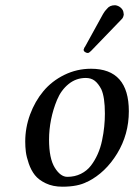

<svg xmlns="http://www.w3.org/2000/svg" viewBox="-20 -702 511 732"><path d="M167 -169.9Q167 -98.1 188.7 -63Q210.4 -27.8 236.8 -27.8Q265.1 -27.8 288.3 -39.3Q311.5 -50.8 326.7 -70.6Q341.8 -90.3 352.5 -114.5Q363.3 -138.7 369.1 -166.7Q375 -194.8 377.4 -219.7Q379.9 -244.6 379.9 -269Q379.9 -331.5 366.2 -361.8Q355 -383.3 341.3 -394Q327.6 -404.8 307.1 -404.8Q270 -404.8 241.5 -381.6Q212.9 -358.4 197.5 -321.3Q182.1 -284.2 174.6 -245.8Q167 -207.5 167 -169.9ZM76.2 -162.1Q76.2 -215.3 94.7 -265.6Q113.3 -315.9 145.5 -354.5Q177.7 -393.1 225.3 -416.5Q272.9 -439.9 327.1 -439.9Q471.2 -439.9 471.2 -277.8Q471.2 -189.9 426.8 -116.9Q382.3 -43.9 314.9 -9.8Q314 -8.8 312 -8.8Q276.9 9.8 217.8 9.8Q181.6 9.8 154.5 -3.2Q127.4 -16.1 113 -34.4Q98.6 -52.7 89.8 -78.1Q81.1 -103.5 78.6 -122.8Q76.2 -142.1 76.2 -162.1ZM388.2 -668.9Q398.4 -682.1 418.9 -682.1Q431.6 -680.7 441.2 -671.9Q450.7 -663.1 451.2 -650.9Q452.6 -647 451.2 -643.1Q449.2 -633.3 442.9 -627.9L327.1 -507.8Q319.3 -500 314.9 -500Q309.1 -500 304 -503.7Q298.8 -507.3 298.8 -512.2V-513.2Q300.8 -515.1 300.8 -519Q302.2 -522 304.2 -523.9L373 -648.9Q379.4 -660.2 388.2 -668.9Z"/></svg>

Font: Common Serif News
Style: Italic
Weight: 450
Italic angle: -12°
Designer: Philipp H. Poll, Khaled Hosny
Foundry: Stefan Peev, Context Ltd.
Version: Version 1.026